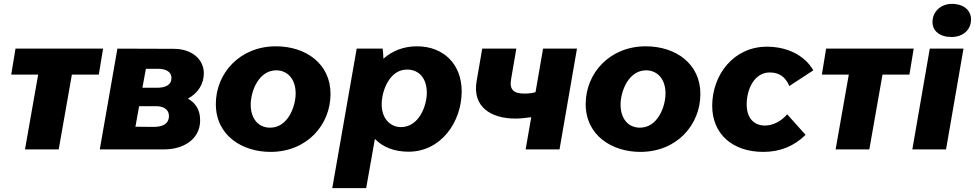

<svg xmlns="http://www.w3.org/2000/svg" viewBox="-20 -771 5032 991"><path d="M38 -386H177L109 0H283L351 -386H490L512 -520H60Z M495 0H828C924 0 1013 -50 1013 -150C1013 -204 990 -239 950 -262C1003 -291 1032 -338 1032 -393C1032 -462 974 -519 876 -519L586 -520ZM679 -117 698 -223H786C828 -223 852 -203 852 -173C852 -129 816 -115 767 -116ZM715 -318 733 -416H796C839 -416 865 -398 865 -370C865 -332 835 -318 788 -318Z M1376 13C1565 13 1686 -127 1686 -286C1686 -442 1559 -532 1404 -532C1218 -532 1094 -393 1094 -234C1094 -70 1232 13 1376 13ZM1374 -112C1313 -112 1274 -159 1274 -231C1274 -298 1314 -408 1406 -408C1463 -408 1506 -364 1506 -289C1506 -221 1466 -112 1374 -112Z M1695 200H1870L1915 -54C1955 -12 2014 12 2089 12C2255 12 2363 -140 2363 -300C2363 -438 2271 -532 2132 -532C2061 -532 2003 -507 1959 -468C1958 -489 1957 -509 1955 -520H1821ZM2049 -115C1999 -115 1950 -154 1950 -233C1950 -298 1988 -412 2081 -412C2144 -412 2183 -365 2183 -293C2183 -225 2143 -115 2049 -115Z M2640 -159C2665 -159 2691 -162 2722 -166L2693 0H2868L2958 -520H2783L2744 -295C2725 -290 2707 -288 2686 -288C2633 -288 2608 -307 2618 -362L2645 -520H2469L2440 -352C2417 -219 2515 -159 2640 -159Z M3285 13C3474 13 3595 -127 3595 -286C3595 -442 3468 -532 3313 -532C3127 -532 3003 -393 3003 -234C3003 -70 3141 13 3285 13ZM3283 -112C3222 -112 3183 -159 3183 -231C3183 -298 3223 -408 3315 -408C3372 -408 3415 -364 3415 -289C3415 -221 3375 -112 3283 -112Z M3920 13C4007 13 4079 -17 4138 -75L4043 -181C4013 -146 3971 -123 3928 -123C3874 -123 3834 -159 3834 -232C3834 -314 3876 -397 3952 -397C4003 -397 4034 -374 4054 -327L4178 -408C4129 -492 4035 -530 3938 -530C3767 -530 3656 -385 3656 -225C3656 -80 3760 13 3920 13Z M4222 -386H4361L4293 0H4467L4535 -386H4674L4696 -520H4244Z M4689 0H4863L4953 -520H4779ZM4891 -580C4948 -580 4992 -615 4992 -671C4992 -717 4955 -751 4893 -751C4837 -751 4793 -712 4793 -657C4793 -611 4831 -580 4891 -580Z"/></svg>

Font: Fixel Display ExtraBold
Style: Italic
Weight: 800
Italic angle: -10°
Designer: AlfaBravo + MacPaw
Foundry: Kyrylo Tkachov, Marchela Mozhyna, Serhii Makarenko, Maria Weinstein, Zakhar Kryvoshyya
Version: Version 1.210;Glyphs 3.2 (3217)